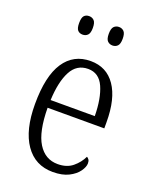

<svg xmlns="http://www.w3.org/2000/svg" viewBox="-141 -819 721 907"><g transform="rotate(20 219.5 -365.5)"><path d="M237 10Q148 10 98.5 -61.5Q49 -133 49 -263Q49 -404 95.5 -474Q142 -544 228 -544Q308 -544 352 -480Q396 -416 396 -298V-267H111Q112 -147 147.5 -90Q183 -33 246 -33Q292 -33 321 -57Q350 -81 365 -113Q371 -110 375.5 -103.5Q380 -97 380 -85Q380 -67 364 -44.5Q348 -22 316.5 -6Q285 10 237 10ZM334 -306Q333 -395 308.5 -450Q284 -505 229 -505Q172 -505 144 -452Q116 -399 112 -306ZM298 -648Q283 -648 273 -658Q263 -668 263 -694Q263 -721 273 -731Q283 -741 298 -741Q313 -741 323 -731Q333 -721 333 -694Q333 -668 323 -658Q313 -648 298 -648ZM148 -648Q132 -648 123 -658Q114 -668 114 -694Q114 -721 123 -731Q132 -741 148 -741Q163 -741 173 -731Q183 -721 183 -694Q183 -668 173 -658Q163 -648 148 -648Z"/></g></svg>

Font: Noto Serif Lao Condensed Light
Style: Regular
Weight: 300
Width: 3
Designer: Monotype Design Team
Foundry: Monotype Imaging Inc.
Version: Version 2.003; ttfautohint (v1.8.4.7-5d5b)